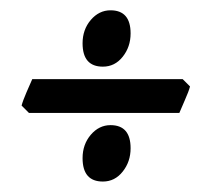

<svg xmlns="http://www.w3.org/2000/svg" viewBox="-20 -426 406 369"><path d="M345.2 -259.8Q342.8 -250.5 335.2 -233.4Q327.6 -216.3 324.7 -209H35.6L21.5 -223.1Q23.9 -232.4 31 -248.8Q38.1 -265.1 42 -273.9H331.1ZM231 -361.8Q231 -335.9 215.8 -316.9Q200.7 -297.9 177.7 -297.9Q138.7 -297.9 138.7 -342.8Q138.7 -369.1 154.5 -387.7Q170.4 -406.2 192.4 -406.2Q231 -406.2 231 -361.8ZM231 -141.1Q231 -115.2 215.8 -96.2Q200.7 -77.1 177.7 -77.1Q138.7 -77.1 138.7 -122.1Q138.7 -148.4 154.5 -167Q170.4 -185.5 192.4 -185.5Q231 -185.5 231 -141.1Z"/></svg>

Font: Namdhinggo
Style: Bold
Weight: 700
Designer: Victor Gaultney
Foundry: SIL International
Version: Version 3.001